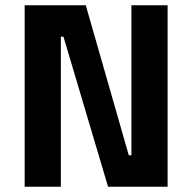

<svg xmlns="http://www.w3.org/2000/svg" viewBox="-20 -712 733 732"><path d="M74 0H212V-572H222L392 0H619V-692H481V-120H471L307 -692H74Z"/></svg>

Font: RazerF5
Style: Bold
Weight: 700
Foundry: Razer Inc.
Version: Version 1.000;PS 001.001;hotconv 1.0.56